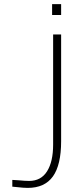

<svg xmlns="http://www.w3.org/2000/svg" viewBox="-20 -666 397 936"><path d="M40 0ZM61 246 40 244V211L72 213Q102 216 122 216Q180 216 209.5 169Q239 122 239 39V-498H278V22Q278 138 238 194Q198 250 115 250Q95 250 61 246ZM234 -646H278V-593H234Z"/></svg>

Font: Cairo ExtraLight
Style: Regular
Weight: 250
Designer: Mohamed Gaber, the designers of Titillium
Foundry: Kief Type Foundry
Version: Version 2.009; ttfautohint (v1.5.33-1714) -l 8 -r 50 -G 200 